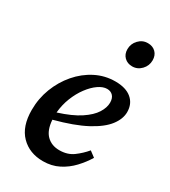

<svg xmlns="http://www.w3.org/2000/svg" viewBox="-187 -839 834 944"><g transform="rotate(30 230.5 -366.5)"><path d="M308 -452Q285 -452 259 -434Q233 -416 209.5 -384.5Q186 -353 170 -312.5Q154 -272 150 -227Q226 -251 270.5 -280.5Q315 -310 334.5 -341Q354 -372 354 -400Q354 -425 341.5 -438.5Q329 -452 308 -452ZM211 14Q134 14 86 -35Q38 -84 38 -177Q38 -242 60.5 -300.5Q83 -359 122.5 -405Q162 -451 214 -477.5Q266 -504 325 -504Q385 -504 417.5 -476.5Q450 -449 450 -402Q450 -363 420 -324Q390 -285 324.5 -250Q259 -215 150 -186Q154 -128 182 -100.5Q210 -73 254 -73Q300 -73 332 -96.5Q364 -120 389 -150L421 -126Q400 -91 369.5 -58.5Q339 -26 299.5 -6Q260 14 211 14ZM358 -609Q331 -609 313.5 -626Q296 -643 296 -671Q296 -702 317.5 -724.5Q339 -747 369 -747Q397 -747 414 -730Q431 -713 431 -685Q431 -654 409.5 -631.5Q388 -609 358 -609Z"/></g></svg>

Font: Source Serif 4 SmText Semibold
Style: Italic
Weight: 600
Italic angle: -12°
Designer: Frank Grießhammer
Foundry: Adobe
Version: Version 4.005;hotconv 1.1.0;makeotfexe 2.6.0